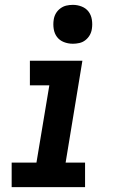

<svg xmlns="http://www.w3.org/2000/svg" viewBox="-20 -770 490 790"><path d="M28 0V-101H130L183 -419H103V-520H319L250 -101H330V0ZM280 -590Q260 -590 242.5 -597Q225 -604 214.5 -618Q204 -632 201 -651Q198 -670 201 -689Q203 -703 210 -715Q217 -727 228.5 -735.5Q240 -744 253 -747Q266 -750 280 -750Q299 -750 316.5 -743Q334 -736 344.5 -722Q355 -708 358 -689Q361 -670 358 -651Q356 -637 349 -625Q342 -613 331 -604.5Q320 -596 306.5 -593Q293 -590 280 -590Z"/></svg>

Font: Zed Sans Extended
Style: Bold Italic
Weight: 700
Width: 7
Italic angle: -9°
Designer: Belleve Invis
Foundry: Belleve Invis
Version: Version 1.0.0; ttfautohint (v1.8.4)